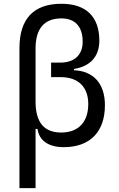

<svg xmlns="http://www.w3.org/2000/svg" viewBox="-20 -762 626 1007"><path d="M314.5 9.8C451.7 9.8 530.3 -70.3 530.3 -210C530.3 -322.8 471.2 -389.2 368.2 -393.6V-400.4C453.1 -413.6 501 -465.8 501 -548.3C501 -674.3 431.6 -742.2 302.2 -742.2C156.7 -742.2 82 -663.6 82 -509.3V224.6H166.5V-85.9H176.8C185.1 -24.9 233.9 9.8 314.5 9.8ZM166.5 -229.5V-507.8C166.5 -612.3 212.4 -665.5 302.2 -665.5C374 -665.5 413.6 -622.1 413.6 -543.5C413.6 -474.1 370.6 -433.6 295.9 -433.6H248V-357.4H298.8C390.6 -357.4 442.9 -305.7 442.9 -216.3C442.9 -121.6 391.1 -66.9 300.8 -66.9C210.9 -66.9 166.5 -120.6 166.5 -229.5Z"/></svg>

Font: Cascadia Mono PL SemiLight
Style: Regular
Weight: 350
Monospace: yes
Designer: Aaron Bell
Foundry: Saja Typeworks
Version: Version 2404.023